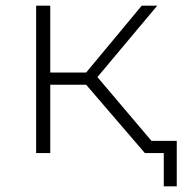

<svg xmlns="http://www.w3.org/2000/svg" viewBox="-20 -542 646 680"><path d="M285 -242H158V0H108V-522H158V-285H285L482 -522H537L325 -269L553 0H493ZM606 -43V118H560V0H493V-43Z"/></svg>

Font: Montserrat Atlas Light
Style: Regular
Weight: 300
Designer: Julieta Ulanovsky
Foundry: Julieta Ulanovsky
Version: Version 7.200